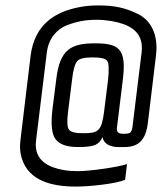

<svg xmlns="http://www.w3.org/2000/svg" viewBox="-20 -599 598 709"><path d="M442 65 449 7C417 18 312 33 269 33C250 33 232 32 215 29C165 20 104 -3 113 -79L153 -406C160 -459 191 -491 225 -505C261 -519 294 -526 337 -526C356 -526 375 -524 393 -521C447 -511 513 -489 503 -406L469 -129C466 -107 457 -105 438 -105C420 -105 409 -108 412 -129L434 -308C447 -418 420 -439 331 -439C243 -439 201 -417 188 -308L174 -198C167 -140 171 -102 186 -84C201 -65 228 -56 269 -56C300 -56 321 -59 332 -64C343 -69 352 -78 359 -93C362 -67 389 -56 417 -56H440C489 -56 518 -79 526 -145L556 -394C566 -476 534 -526 488 -548C443 -570 403 -579 343 -579C318 -579 293 -577 270 -572C190 -556 108 -514 93 -393L56 -86C52 -57 54 -32 62 -10C88 67 168 90 260 90C311 90 406 80 442 65ZM288 -107C259 -107 242 -111 235 -120C228 -129 227 -150 231 -184L246 -304C250 -341 257 -365 266 -374C274 -383 293 -387 322 -387C352 -387 370 -383 376 -374C382 -365 383 -342 379 -304L364 -184C355 -115 342 -107 288 -107Z"/></svg>

Font: Gamestation Condensed
Style: Italic
Weight: 400
Width: 3
Designer: Jonas Hecksher
Foundry: Jonas Hecksher, Playtypeª, e-types AS
Version: Version 1.003